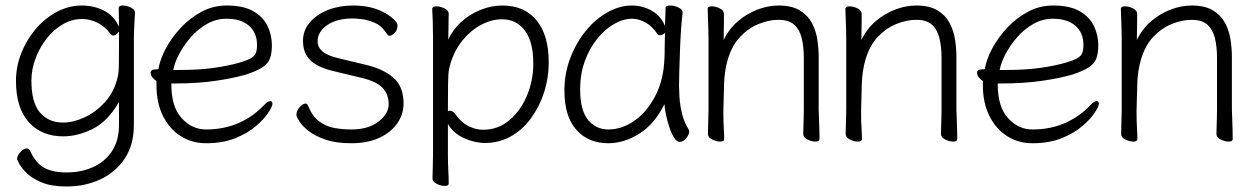

<svg xmlns="http://www.w3.org/2000/svg" viewBox="-20 -504 4540 697"><path d="M412 -134Q372 -64 317.5 -36.5Q263 -9 209 -9Q131 -9 84.5 -60.5Q38 -112 38 -211Q38 -262 57 -310.5Q76 -359 109 -398Q142 -437 185.5 -460.5Q229 -484 277 -484Q320 -484 356.5 -466Q393 -448 412 -407Q412 -430 411.5 -447Q411 -464 411 -475Q411 -484 427 -484Q440 -484 455 -476.5Q470 -469 470 -458V-457Q469 -438 467.5 -411Q466 -384 466 -358V-50Q466 22 432.5 72Q399 122 343.5 147.5Q288 173 222 173Q167 173 132 158.5Q97 144 77.5 125Q58 106 50 90.5Q42 75 42 74Q42 61 54 48Q66 35 77 35Q86 35 90 45Q109 87 139.5 104.5Q170 122 222 122Q274 122 317 103Q360 84 386 45.5Q412 7 412 -51ZM412 -390Q409 -385 403 -380Q397 -375 391 -375Q386 -375 382 -380Q360 -409 333 -422Q306 -435 278 -435Q241 -435 207.5 -415.5Q174 -396 148.5 -363Q123 -330 108.5 -290.5Q94 -251 94 -212Q94 -131 125.5 -95Q157 -59 209 -59Q246 -59 287 -78Q328 -97 361.5 -134Q395 -171 407 -224Q411 -237 411.5 -269.5Q412 -302 412 -340Z M602 -201V-198Q602 -116 639.5 -75Q677 -34 728 -34Q793 -34 846.5 -57.5Q900 -81 940 -124Q952 -137 961 -137Q969 -137 969 -127Q969 -118 954 -95Q939 -72 909.5 -46.5Q880 -21 834.5 -2.5Q789 16 728 16Q677 16 636.5 -9.5Q596 -35 572 -82.5Q548 -130 548 -195V-210Q527 -224 527 -240Q527 -252 544 -252Q546 -252 550.5 -252.5Q555 -253 555 -253Q561 -289 582.5 -329Q604 -369 637 -404Q670 -439 712 -461.5Q754 -484 803 -484Q864 -484 900 -463Q936 -442 951.5 -409Q967 -376 967 -340Q967 -311 960 -292Q953 -273 932.5 -259.5Q912 -246 872 -233Q827 -220 762 -210.5Q697 -201 614 -201ZM630 -250Q706 -250 759.5 -258Q813 -266 847 -276Q878 -285 891.5 -293Q905 -301 909 -312Q913 -323 913 -341Q913 -385 884 -410.5Q855 -436 802 -436Q765 -436 732 -417.5Q699 -399 673.5 -370Q648 -341 631 -309Q614 -277 609 -250Z M1190 -246Q1135 -259 1107.5 -284.5Q1080 -310 1080 -356Q1080 -394 1105 -423Q1130 -452 1171 -468Q1212 -484 1261 -484Q1318 -484 1359 -466Q1400 -448 1420 -422Q1423 -419 1423 -412Q1423 -394 1412 -384Q1401 -374 1394 -374Q1390 -374 1387.5 -377.5Q1385 -381 1381 -386Q1365 -411 1340 -421.5Q1315 -432 1293 -434.5Q1271 -437 1261 -437Q1203 -437 1168 -413Q1133 -389 1133 -354Q1133 -333 1150.5 -317.5Q1168 -302 1211 -292L1307 -269Q1371 -254 1408 -222Q1445 -190 1445 -128Q1445 -89 1422 -56Q1399 -23 1356.5 -3.5Q1314 16 1255 16Q1199 16 1160.5 2.5Q1122 -11 1099 -29.5Q1076 -48 1066 -64.5Q1056 -81 1056 -87Q1056 -101 1067.5 -114.5Q1079 -128 1089 -128Q1095 -128 1098 -121Q1113 -83 1138 -64Q1163 -45 1193.5 -39.5Q1224 -34 1255 -34Q1317 -34 1354 -62.5Q1391 -91 1391 -126Q1391 -162 1368.5 -185.5Q1346 -209 1290 -222Z M1552 -368Q1552 -399 1551 -427Q1550 -455 1549 -472Q1549 -481 1564 -481Q1578 -481 1593.5 -473.5Q1609 -466 1609 -454Q1609 -448 1608.5 -433Q1608 -418 1608 -401Q1608 -384 1607.5 -372Q1607 -360 1607 -360Q1624 -397 1655 -425Q1686 -453 1725 -468.5Q1764 -484 1803 -484Q1884 -484 1928 -430Q1972 -376 1972 -278Q1972 -221 1955 -168.5Q1938 -116 1907.5 -74.5Q1877 -33 1834.5 -9Q1792 15 1741 15Q1703 15 1664.5 -2.5Q1626 -20 1606 -54V56Q1606 87 1607.5 116Q1609 145 1609 162Q1609 171 1594 171Q1581 171 1565.5 163.5Q1550 156 1550 144Q1550 132 1551 106.5Q1552 81 1552 55ZM1606 -100Q1610 -102 1613 -102Q1618 -102 1624 -98.5Q1630 -95 1635 -87Q1655 -59 1681 -46Q1707 -33 1734 -33Q1788 -33 1829 -67.5Q1870 -102 1893 -157Q1916 -212 1916 -273Q1916 -353 1885 -393.5Q1854 -434 1803 -434Q1761 -434 1720.5 -410.5Q1680 -387 1650.5 -346Q1621 -305 1610 -252Q1607 -239 1606.5 -195Q1606 -151 1606 -100Z M2458 -457Q2455 -435 2452.5 -398.5Q2450 -362 2448.5 -321.5Q2447 -281 2446 -246Q2445 -211 2445 -193Q2445 -180 2446.5 -152.5Q2448 -125 2455.5 -93Q2463 -61 2480 -34Q2482 -30 2482 -27Q2482 -16 2471.5 -2.5Q2461 11 2447 11Q2437 11 2427.5 -3.5Q2418 -18 2410.5 -40.5Q2403 -63 2398 -86Q2393 -109 2392 -126Q2356 -53 2300.5 -18.5Q2245 16 2188 16Q2116 16 2072.5 -32.5Q2029 -81 2029 -175Q2029 -238 2050.5 -294Q2072 -350 2107.5 -393Q2143 -436 2186.5 -460Q2230 -484 2274 -484Q2311 -484 2344.5 -466Q2378 -448 2394 -410Q2395 -433 2395.5 -450.5Q2396 -468 2396 -475Q2396 -484 2413 -484Q2427 -484 2442.5 -477Q2458 -470 2458 -459ZM2394 -386Q2392 -382 2386.5 -379Q2381 -376 2376 -376Q2370 -376 2367 -380Q2348 -409 2323 -422.5Q2298 -436 2275 -436Q2242 -436 2208.5 -416.5Q2175 -397 2147 -362Q2119 -327 2102.5 -280.5Q2086 -234 2086 -180Q2086 -103 2115 -68.5Q2144 -34 2188 -34Q2238 -34 2283.5 -66Q2329 -98 2359 -156Q2389 -214 2392 -291Q2393 -306 2393 -333.5Q2393 -361 2394 -386Z M2898 -294Q2898 -334 2890.5 -365Q2883 -396 2863.5 -414Q2844 -432 2806 -432Q2771 -432 2734 -417Q2697 -402 2667 -370.5Q2637 -339 2622 -288Q2610 -248 2608.5 -198.5Q2607 -149 2606 -105V-91Q2606 -63 2607.5 -38.5Q2609 -14 2609 1Q2609 10 2594 10Q2581 10 2565.5 2.5Q2550 -5 2550 -17Q2550 -25 2550.5 -43.5Q2551 -62 2551.5 -80Q2552 -98 2552 -105V-365Q2552 -375 2551.5 -396Q2551 -417 2550 -439Q2549 -461 2549 -472Q2549 -481 2564 -481Q2578 -481 2593 -473.5Q2608 -466 2608 -454Q2608 -446 2608 -428.5Q2608 -411 2607.5 -392Q2607 -373 2607 -359Q2627 -400 2659.5 -427.5Q2692 -455 2730.5 -469.5Q2769 -484 2806 -484Q2854 -484 2883 -466.5Q2912 -449 2927 -421Q2942 -393 2947 -360.5Q2952 -328 2952 -298V-105Q2952 -99 2953 -78Q2954 -57 2954.5 -34Q2955 -11 2955 1Q2955 10 2940 10Q2927 10 2911.5 2.5Q2896 -5 2896 -17Q2896 -25 2896.5 -41.5Q2897 -58 2897.5 -76Q2898 -94 2898 -105Z M3398 -294Q3398 -334 3390.5 -365Q3383 -396 3363.5 -414Q3344 -432 3306 -432Q3271 -432 3234 -417Q3197 -402 3167 -370.5Q3137 -339 3122 -288Q3110 -248 3108.5 -198.5Q3107 -149 3106 -105V-91Q3106 -63 3107.5 -38.5Q3109 -14 3109 1Q3109 10 3094 10Q3081 10 3065.5 2.5Q3050 -5 3050 -17Q3050 -25 3050.5 -43.5Q3051 -62 3051.5 -80Q3052 -98 3052 -105V-365Q3052 -375 3051.5 -396Q3051 -417 3050 -439Q3049 -461 3049 -472Q3049 -481 3064 -481Q3078 -481 3093 -473.5Q3108 -466 3108 -454Q3108 -446 3108 -428.5Q3108 -411 3107.5 -392Q3107 -373 3107 -359Q3127 -400 3159.5 -427.5Q3192 -455 3230.5 -469.5Q3269 -484 3306 -484Q3354 -484 3383 -466.5Q3412 -449 3427 -421Q3442 -393 3447 -360.5Q3452 -328 3452 -298V-105Q3452 -99 3453 -78Q3454 -57 3454.5 -34Q3455 -11 3455 1Q3455 10 3440 10Q3427 10 3411.5 2.5Q3396 -5 3396 -17Q3396 -25 3396.5 -41.5Q3397 -58 3397.5 -76Q3398 -94 3398 -105Z M3602 -201V-198Q3602 -116 3639.5 -75Q3677 -34 3728 -34Q3793 -34 3846.5 -57.5Q3900 -81 3940 -124Q3952 -137 3961 -137Q3969 -137 3969 -127Q3969 -118 3954 -95Q3939 -72 3909.5 -46.5Q3880 -21 3834.5 -2.5Q3789 16 3728 16Q3677 16 3636.5 -9.5Q3596 -35 3572 -82.5Q3548 -130 3548 -195V-210Q3527 -224 3527 -240Q3527 -252 3544 -252Q3546 -252 3550.5 -252.5Q3555 -253 3555 -253Q3561 -289 3582.5 -329Q3604 -369 3637 -404Q3670 -439 3712 -461.5Q3754 -484 3803 -484Q3864 -484 3900 -463Q3936 -442 3951.5 -409Q3967 -376 3967 -340Q3967 -311 3960 -292Q3953 -273 3932.5 -259.5Q3912 -246 3872 -233Q3827 -220 3762 -210.5Q3697 -201 3614 -201ZM3630 -250Q3706 -250 3759.5 -258Q3813 -266 3847 -276Q3878 -285 3891.5 -293Q3905 -301 3909 -312Q3913 -323 3913 -341Q3913 -385 3884 -410.5Q3855 -436 3802 -436Q3765 -436 3732 -417.5Q3699 -399 3673.5 -370Q3648 -341 3631 -309Q3614 -277 3609 -250Z M4398 -294Q4398 -334 4390.5 -365Q4383 -396 4363.5 -414Q4344 -432 4306 -432Q4271 -432 4234 -417Q4197 -402 4167 -370.5Q4137 -339 4122 -288Q4110 -248 4108.5 -198.5Q4107 -149 4106 -105V-91Q4106 -63 4107.5 -38.5Q4109 -14 4109 1Q4109 10 4094 10Q4081 10 4065.5 2.5Q4050 -5 4050 -17Q4050 -25 4050.5 -43.5Q4051 -62 4051.5 -80Q4052 -98 4052 -105V-365Q4052 -375 4051.5 -396Q4051 -417 4050 -439Q4049 -461 4049 -472Q4049 -481 4064 -481Q4078 -481 4093 -473.5Q4108 -466 4108 -454Q4108 -446 4108 -428.5Q4108 -411 4107.5 -392Q4107 -373 4107 -359Q4127 -400 4159.5 -427.5Q4192 -455 4230.5 -469.5Q4269 -484 4306 -484Q4354 -484 4383 -466.5Q4412 -449 4427 -421Q4442 -393 4447 -360.5Q4452 -328 4452 -298V-105Q4452 -99 4453 -78Q4454 -57 4454.5 -34Q4455 -11 4455 1Q4455 10 4440 10Q4427 10 4411.5 2.5Q4396 -5 4396 -17Q4396 -25 4396.5 -41.5Q4397 -58 4397.5 -76Q4398 -94 4398 -105Z"/></svg>

Font: Moon Stars Kai HW Light
Style: Regular
Weight: 300
Designer: GuiWonder
Version: Version 1.101